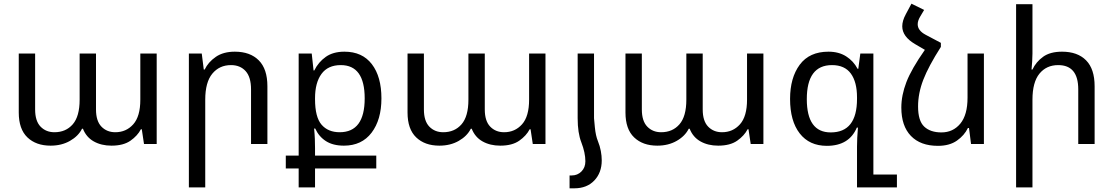

<svg xmlns="http://www.w3.org/2000/svg" viewBox="-20 -783 6055 1044"><path d="M255 9Q176 9 129 -36Q82 -81 82 -171V-492H171V-188Q171 -125 200.5 -94.5Q230 -64 276 -64Q338 -64 375.5 -107Q413 -150 413 -241V-492H502V-188Q502 -125 531.5 -94.5Q561 -64 607 -64Q666 -64 704.5 -107Q743 -150 743 -241V-492H832V0H763L751 -80H746Q728 -45 689.5 -18Q651 9 586 9Q531 9 490 -14Q449 -37 431 -83H426Q406 -43 360.5 -17Q315 9 255 9Z M1007 236V-492H1077L1088 -405H1093Q1112 -445 1153 -473.5Q1194 -502 1257 -502Q1340 -502 1387 -455Q1434 -408 1434 -314V0H1345V-297Q1345 -364 1315.5 -396.5Q1286 -429 1236 -429Q1173 -429 1134.5 -382.5Q1096 -336 1096 -241V236Z M1604 236V133H1534V63H1604V-492H1675L1685 -400H1689Q1711 -445 1751 -473.5Q1791 -502 1853 -502Q1950 -502 2002 -434Q2054 -366 2054 -248Q2054 -132 2000.5 -61.5Q1947 9 1850 9Q1791 9 1752.5 -15.5Q1714 -40 1694 -84H1688Q1691 -53 1692 -27.5Q1693 -2 1693 23V63H2026V133H1693V236ZM1827 -64Q1963 -64 1963 -248Q1963 -429 1833 -429Q1763 -429 1728 -381Q1693 -333 1693 -249V-244Q1693 -146 1728.5 -105Q1764 -64 1827 -64Z M2369 9Q2290 9 2243 -36Q2196 -81 2196 -171V-492H2285V-188Q2285 -125 2314.5 -94.5Q2344 -64 2390 -64Q2452 -64 2489.5 -107Q2527 -150 2527 -241V-492H2616V-188Q2616 -125 2645.5 -94.5Q2675 -64 2721 -64Q2780 -64 2818.5 -107Q2857 -150 2857 -241V-492H2946V0H2877L2865 -80H2860Q2842 -45 2803.5 -18Q2765 9 2700 9Q2645 9 2604 -14Q2563 -37 2545 -83H2540Q2520 -43 2474.5 -17Q2429 9 2369 9Z M3141 -9Q3121 -60 3121 -140V-492H3210V-140Q3210 -138 3214.5 -91.5Q3219 -45 3231 -16Q3242 11 3247 38Q3252 65 3252 89Q3252 156 3211.5 198.5Q3171 241 3103 241H3077V171H3089Q3120 171 3141.5 149.5Q3163 128 3163 94Q3163 48 3141 -9Z M3554 9Q3475 9 3428 -36Q3381 -81 3381 -171V-492H3470V-188Q3470 -125 3499.5 -94.5Q3529 -64 3575 -64Q3637 -64 3674.5 -107Q3712 -150 3712 -241V-492H3801V-188Q3801 -125 3830.5 -94.5Q3860 -64 3906 -64Q3965 -64 4003.5 -107Q4042 -150 4042 -241V-492H4131V0H4062L4050 -80H4045Q4027 -45 3988.5 -18Q3950 9 3885 9Q3830 9 3789 -14Q3748 -37 3730 -83H3725Q3705 -43 3659.5 -17Q3614 9 3554 9Z M4640 236V14Q4640 -29 4645 -89H4639Q4597 10 4476 10Q4381 10 4328.5 -57.5Q4276 -125 4276 -245Q4276 -360 4328.5 -431Q4381 -502 4485 -502Q4541 -502 4581 -476.5Q4621 -451 4643 -409H4647L4658 -492H4729V166H4857V236ZM4497 -63Q4640 -63 4640 -245V-254Q4640 -337 4606.5 -383Q4573 -429 4504 -429Q4367 -429 4367 -244Q4367 -63 4497 -63Z M5243 -87Q5224 -47 5183.5 -18.5Q5143 10 5080 10Q4985 10 4933 -44Q4881 -98 4881 -198Q4881 -265 4908.5 -336.5Q4936 -408 5009 -512L4956 -543Q4886 -584 4886 -640Q4886 -670 4905 -705L4936 -763L5005 -729L4983 -692Q4970 -670 4970 -651Q4970 -617 5013 -594L5096 -550V-528Q5029 -423 5000.5 -349.5Q4972 -276 4972 -204Q4972 -126 5005.5 -94.5Q5039 -63 5099 -63Q5162 -63 5201.5 -110.5Q5241 -158 5241 -252V-492H5330V0H5260L5249 -87Z M5594 -760V-492Q5594 -470 5592.5 -449Q5591 -428 5589 -405H5594Q5613 -446 5651.5 -474Q5690 -502 5755 -502Q5839 -502 5885.5 -455Q5932 -408 5932 -314V0H5843V-297Q5843 -429 5734 -429Q5670 -429 5632 -382.5Q5594 -336 5594 -241V236H5505V-760Z"/></svg>

Font: Noto Sans Armenian
Style: Regular
Weight: 400
Designer: Monotype Design Team
Foundry: Monotype Imaging Inc.
Version: Version 2.040;GOOG;noto-fonts:20170220:a8a215d2e889